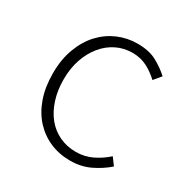

<svg xmlns="http://www.w3.org/2000/svg" viewBox="-123 -598 695 716"><g transform="rotate(30 224.5 -240.0)"><path d="M270 12Q223 12 183.5 -5Q144 -22 114.5 -54Q85 -86 68.5 -132.5Q52 -179 52 -239Q52 -299 70 -346.5Q88 -394 118 -426Q148 -458 187.5 -475Q227 -492 271 -492Q321 -492 354 -474Q387 -456 412 -433L386 -402Q363 -424 335 -438.5Q307 -453 272 -453Q235 -453 203.5 -437.5Q172 -422 148.5 -393.5Q125 -365 111.5 -326Q98 -287 98 -239Q98 -192 110.5 -153Q123 -114 145.5 -86Q168 -58 200.5 -42.5Q233 -27 272 -27Q310 -27 342.5 -43Q375 -59 400 -82L423 -51Q392 -24 354 -6Q316 12 270 12Z"/></g></svg>

Font: CV Source Sans Light
Style: Regular
Weight: 300
Designer: Paul D. Hunt
Foundry: Adobe Systems Incorporated
Version: Version 3.001